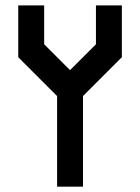

<svg xmlns="http://www.w3.org/2000/svg" viewBox="-20 -704 528 724"><path d="M48.8 -683.6H146.5V-537.1L244.1 -439.5L341.8 -537.1V-683.6H439.5V-488.3L293 -341.8V0H195.3V-341.8L48.8 -488.3Z"/></svg>

Font: BabelStone Runic Staveless
Style: Regular
Weight: 400
Designer: Andrew West
Foundry: BabelStone
Version: Version 3.002 March 14, 2022